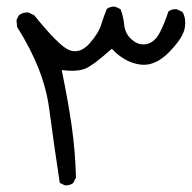

<svg xmlns="http://www.w3.org/2000/svg" viewBox="-20 -392 580 580"><path d="M178.7 168Q192.4 168 201.2 160.6L209.5 144.5Q207.5 65.9 196.8 -9.8Q186 -85.4 166.5 -180.2Q188.5 -178.2 197.8 -178.2Q221.2 -178.2 237.3 -184.6Q260.3 -193.8 312 -239.7L317.9 -244.6L323.2 -239.3Q360.4 -202.1 405.3 -196.8Q410.2 -196.3 415 -196.3Q453.6 -196.3 491.7 -235.4Q535.2 -280.3 538.6 -310.5Q539.6 -317.4 539.6 -321.8Q539.6 -326.2 539.1 -331.5Q538.6 -336.9 536.6 -343.8Q534.7 -350.6 531.2 -356L514.6 -363.8Q512.2 -364.3 508.5 -364.3Q504.9 -364.3 499.3 -362.8Q493.7 -361.3 488.8 -357.4Q477.1 -321.3 463.4 -294.9Q444.3 -257.8 413.1 -257.8Q394 -257.8 377 -273.4Q357.9 -290 355 -318.4Q352.5 -342.8 344.2 -364.3L328.6 -371.6Q326.7 -372.1 322.8 -372.1Q318.8 -372.1 313.2 -370.4Q307.6 -368.7 302.7 -365.2Q293.5 -342.8 286.1 -318.8Q277.8 -291.5 250.5 -260.7Q229.5 -237.3 206.5 -237.3Q196.3 -237.3 186 -242.2Q156.2 -255.9 83.5 -345.7L66.9 -354Q64.9 -354.5 61 -354.5Q57.1 -354.5 50.8 -352.8Q44.4 -351.1 37.6 -346.7L29.8 -331.5L31.7 -310.5Q112.8 -182.6 128.4 -64.9Q143.6 49.3 160.6 160.6L175.3 167.5Q177.2 168 178.7 168Z"/></svg>

Font: NaikaiFont
Style: Light
Weight: 300
Version: Version 1.89